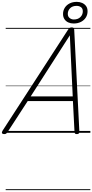

<svg xmlns="http://www.w3.org/2000/svg" viewBox="-61 -1424 989 2059"><path d="M-17 14Q-33 14 -38.5 5Q-44 -4 -35 -20L671 -1109Q679 -1121 687 -1125.5Q695 -1130 709 -1130Q722 -1130 728 -1124.5Q734 -1119 735 -1103L790 -14Q791 0 784.5 7Q778 14 763 14Q749 14 744 8.5Q739 3 738 -10L721 -340H236L21 -9Q11 5 4 9.5Q-3 14 -17 14ZM268 -390H719L688 -1045ZM728 -1172Q697 -1172 671.5 -1183.5Q646 -1195 630.5 -1218Q615 -1241 615 -1274Q615 -1311 633.5 -1340.5Q652 -1370 685 -1387Q718 -1404 763 -1404Q794 -1404 820 -1392.5Q846 -1381 862 -1359Q878 -1337 878 -1303Q878 -1265 859 -1235.5Q840 -1206 806.5 -1189Q773 -1172 728 -1172ZM730 -1215Q775 -1215 801 -1240.5Q827 -1266 827 -1303Q827 -1333 807.5 -1347Q788 -1361 761 -1361Q716 -1361 691 -1336Q666 -1311 666 -1275Q666 -1246 686 -1230.5Q706 -1215 730 -1215ZM0 605H908V615H0ZM0 -20H908V0H0ZM0 -505H908V-500H0ZM0 -1125H908V-1115H0Z"/></svg>

Font: Playwrite CU Guides
Style: Regular
Weight: 400
Designer: Veronika Burian, José Scaglione
Foundry: TypeTogether
Version: Version 1.003